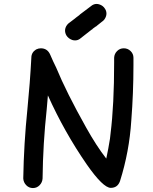

<svg xmlns="http://www.w3.org/2000/svg" viewBox="-20 -947 777 974"><path d="M147 7Q127 7 113 -7.5Q99 -22 98 -42Q101 -218 119 -393Q132 -523 139 -654Q139 -681 163 -696Q175 -702 187 -702Q221 -702 235 -669Q249 -636 265 -604Q316 -480 417 -300Q469 -207 518 -144Q518 -143 519 -143V-142Q530 -193 538 -244L541 -271Q559 -416 559 -629V-654Q560 -674 574 -688Q588 -702 608 -702Q628 -702 642.5 -688Q657 -674 657 -654V-616Q657 -475 646 -335Q636 -178 589 -29Q577 6 542 6Q503 6 420 -113Q306 -278 223 -463L217 -393Q198 -218 196 -42Q195 -22 181 -7.5Q167 7 147 7ZM469 -814 466 -812H465Q458 -806 450 -801Q449 -800 449 -799Q446 -797 444 -796Q414 -772 384 -749Q373 -742 361 -742Q354 -742 347 -744Q327 -751 317 -767Q310 -779 310 -792Q310 -798 312 -805Q318 -823 335 -834Q347 -843 360 -853Q364 -856 366 -858L382 -870L386 -874Q416 -897 447 -920Q458 -927 470 -927Q476 -927 483 -925Q503 -919 513 -902Q520 -891 520 -878Q520 -872 518 -865Q512 -846 496 -836Q483 -826 471 -816Z"/></svg>

Font: Bad Comic
Style: Regular
Weight: 400
Designer: GGBotNet
Foundry: f0n7
Version: 0.9